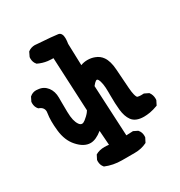

<svg xmlns="http://www.w3.org/2000/svg" viewBox="-155 -629 810 863"><g transform="rotate(-30 250.0 -197.5)"><path d="M330.1 -156.2V-171.9Q330.1 -221.2 318.8 -240.7Q315.9 -245.6 312.5 -245.6Q307.6 -245.6 299.3 -237.3Q294.9 -232.9 289.6 -226.1L302.7 37.1L337.9 35.6L359.9 46.4L360.4 47.4Q372.1 60.5 372.1 80.1Q372.1 83 371.6 87.4L360.4 109.4L358.9 110.4Q330.6 124.5 295.9 124.5H229.5Q184.6 124.5 145 107.9L144.5 106.9Q132.8 93.8 132.8 74.2Q132.8 71.3 133.3 66.9L144.5 44.9L145.5 44.4Q164.1 33.2 191.4 33.2Q202.1 33.2 213.9 34.7L208.5 -40.5Q174.8 -13.2 147 -13.2Q112.8 -13.2 81.1 -49.3Q51.3 -82.5 45.4 -137.2Q42.5 -163.6 42.5 -185.8Q42.5 -208 45.4 -225.6Q46.4 -230 46.4 -234.4Q46.4 -256.8 21.5 -265.6L20.5 -266.1L19.5 -267.1Q7.8 -280.3 7.8 -299.8Q7.8 -302.7 8.3 -307.1L19 -328.6L20 -329.1Q33.7 -341.3 52.2 -341.3Q57.6 -341.3 63 -340.3Q90.8 -337.9 108.4 -315.4Q125 -293.5 125 -261.2V-236.8Q125 -212.4 125.5 -186.8Q126 -161.1 129.9 -144.8Q133.8 -128.4 141.1 -117.7Q147.9 -107.4 156.7 -107.4Q164.1 -107.4 173.6 -115Q183.1 -122.6 188 -127.4Q192.9 -132.3 195.1 -134.8Q197.3 -137.2 199.2 -139.6Q202.6 -144 205.6 -148.9L192.4 -427.2Q190.4 -427.2 183.3 -427.2Q176.3 -427.2 163.6 -428.7Q137.7 -432.1 113.8 -443.8L113.3 -444.8Q101.6 -458 101.6 -477.5Q101.6 -480.5 102.1 -484.9L112.8 -507.3L113.8 -508.3Q128.9 -520 149.4 -520Q154.8 -520 160.6 -519Q243.7 -513.2 265.1 -509.8Q274.9 -508.3 279.8 -499Q284.2 -490.7 284.2 -477.8Q284.2 -464.8 281.7 -449.7L285.2 -337.4Q301.8 -343.8 319.8 -343.8Q339.8 -343.8 357.4 -336.9Q379.4 -328.6 392.1 -310.1Q408.7 -286.1 411.6 -242.2L418.5 -143.1Q420.4 -117.7 423.8 -105.5Q428.2 -88.9 433.1 -87.9Q442.4 -85.9 450 -85.9Q457.5 -85.9 464.8 -86.4L486.8 -75.7L487.8 -74.7Q499 -59.6 499 -40Q499 -37.1 498.5 -32.7L487.3 -10.3Q463.4 -1.5 445.8 1.5Q428.2 4.4 414.1 4.4Q371.1 4.4 353 -20.5Q337.4 -42 333.5 -78.6Q330.1 -109.9 330.1 -156.2Z"/></g></svg>

Font: Bakudai
Style: Medium
Weight: 500
Version: Version 1.48